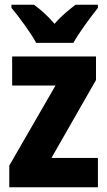

<svg xmlns="http://www.w3.org/2000/svg" viewBox="-20 -786 451 806"><path d="M132 -606H288C311 -648 361 -715 391 -753V-766H297C271 -746 239 -721 209 -686C180 -720 149 -747 123 -766H28V-753C59 -717 111 -645 132 -606ZM391 0V-123H196L383 -450V-549H31V-427H213L19 -91V0Z"/></svg>

Font: Noto Sans Gujarati Condensed ExtraBold
Style: Regular
Weight: 800
Width: 3
Designer: Jelle Bosma - Monotype Design Team, Universal Thirst
Foundry: Monotype Imaging Inc.
Version: Version 2.106